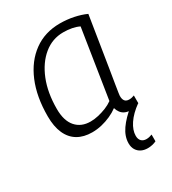

<svg xmlns="http://www.w3.org/2000/svg" viewBox="-185 -644 863 962"><g transform="rotate(-30 247.0 -163.0)"><path d="M402 10Q386 10 372.5 4Q359 -2 350 -14Q341 -26 337 -41Q317 -26 291.5 -14.5Q266 -3 238.5 3.5Q211 10 183 10Q134 10 99.5 -10.5Q65 -31 47 -71.5Q29 -112 29 -171Q29 -284 64 -367.5Q99 -451 163 -497.5Q227 -544 314 -544Q333 -544 353.5 -542Q374 -540 393 -536Q412 -532 429.5 -526.5Q447 -521 462 -514Q446 -414 434.5 -341.5Q423 -269 415 -219.5Q407 -170 402 -140Q397 -110 395 -95.5Q393 -81 393 -79Q393 -59 401 -49.5Q409 -40 425 -40Q433 -40 440 -41.5Q447 -43 455 -46V-1Q444 4 430.5 7Q417 10 402 10ZM335 -83 397 -479Q379 -488 356 -492.5Q333 -497 306 -497Q243 -497 193.5 -456.5Q144 -416 115.5 -345Q87 -274 87 -180Q87 -112 118 -76.5Q149 -41 203 -41Q225 -41 248.5 -46.5Q272 -52 294.5 -61Q317 -70 335 -83ZM417 -10 455 -2Q409 31 385.5 66.5Q362 102 362 134Q362 154 372.5 164.5Q383 175 401 175Q410 175 418 173Q426 171 434 168V207Q424 212 411 215Q398 218 384 218Q363 218 347 210Q331 202 321.5 186.5Q312 171 312 149Q312 109 339 70Q366 31 417 -10Z"/></g></svg>

Font: Georama Light
Style: Italic
Weight: 300
Italic angle: -9°
Designer: Jean-Baptiste Levee
Foundry: Production Type
Version: Version 1.001